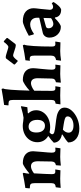

<svg xmlns="http://www.w3.org/2000/svg" viewBox="683 -1465 1024 2430"><g transform="rotate(-90 1195.0 -250.0)"><path d="M366 -110 369 -283Q369 -327 353 -348.5Q337 -370 304 -370Q266 -370 216 -332Q206 -152 206 -107Q206 -82 212.5 -72Q219 -62 236 -62L263 -63L265 -59L255 3Q187 0 150 0Q101 0 32 6L40 -56Q69 -59 80.5 -71.5Q92 -84 92 -112V-324Q92 -359 81.5 -371.5Q71 -384 43 -384H30L26 -389L31 -441Q117 -453 215 -474L223 -464Q214 -427 212 -395L216 -391Q247 -418 287.5 -445.5Q328 -473 346 -473Q417 -473 456.5 -439Q496 -405 496 -344Q496 -329 488 -239Q478 -137 478 -108Q478 -82 485.5 -71Q493 -60 509 -60Q520 -60 540 -62L542 -58L533 3Q461 0 425 0Q388 0 314 8L319 -54Q344 -59 354.5 -72Q365 -85 366 -110Z M979 -410 975 -404Q1015 -363 1015 -305Q1015 -255 987 -214Q959 -173 910 -150Q861 -127 800 -127Q767 -127 735 -135Q711 -117 711 -101Q711 -82 740 -74Q769 -66 832 -59Q899 -52 942 -43Q985 -34 1016.5 -10.5Q1048 13 1048 56Q1048 103 1010 146Q972 189 911 215.5Q850 242 783 242Q703 242 655 203.5Q607 165 607 101Q619 88 647 67.5Q675 47 707 28V21Q660 13 633 -13.5Q606 -40 604 -81Q640 -118 686 -148V-154Q650 -175 630 -210Q610 -245 610 -289Q610 -341 637 -383.5Q664 -426 711 -450Q758 -474 817 -474Q842 -474 876 -468Q908 -464 920 -464Q957 -467 1060 -497L1066 -493L1053 -416Q1020 -412 979 -410ZM893 -290Q893 -342 870 -371Q847 -400 807 -400Q771 -400 752 -374.5Q733 -349 733 -302Q733 -251 755.5 -222Q778 -193 818 -193Q854 -193 873.5 -218Q893 -243 893 -290ZM731 106Q731 135 754.5 151.5Q778 168 821 168Q870 168 903.5 147Q937 126 937 94Q937 77 924.5 68Q912 59 877.5 51.5Q843 44 769 34Q731 67 731 106Z M1145 -112V-598Q1145 -630 1136 -642Q1127 -654 1103 -654H1080L1076 -658L1082 -710Q1190 -725 1284 -742L1291 -723Q1281 -712 1274 -623.5Q1267 -535 1263 -387Q1295 -418 1336.5 -445.5Q1378 -473 1397 -473Q1469 -473 1508 -439.5Q1547 -406 1547 -344Q1547 -320 1538 -239Q1528 -137 1528 -108Q1528 -82 1535.5 -71Q1543 -60 1560 -60L1590 -62L1592 -58L1583 3L1560 2Q1502 0 1475 0Q1438 0 1364 8L1369 -54Q1394 -59 1405 -72Q1416 -85 1416 -110L1420 -283Q1421 -370 1355 -370Q1338 -370 1311.5 -358.5Q1285 -347 1262 -328Q1260 -270 1260 -106Q1260 -81 1267 -71Q1274 -61 1290 -61L1316 -62L1318 -57L1308 3Q1295 3 1288 2Q1230 0 1200 0Q1142 0 1089 3L1098 -58Q1124 -61 1134.5 -72.5Q1145 -84 1145 -112Z M1650 -52Q1679 -57 1692.5 -71.5Q1706 -86 1706 -114V-330Q1706 -362 1697 -374Q1688 -386 1664 -386Q1656 -386 1641 -383L1647 -440Q1732 -451 1836 -473L1845 -457Q1834 -435 1827.5 -336.5Q1821 -238 1821 -105Q1821 -81 1828 -71Q1835 -61 1852 -61L1881 -63L1884 -58L1874 3Q1803 0 1764 0Q1717 0 1642 11ZM1594 -575V-585L1671 -686L1687 -690Q1703 -690 1757 -672Q1805 -656 1816 -656Q1827 -656 1844.5 -672.5Q1862 -689 1879 -713H1890L1929 -677V-667L1852 -566L1835 -562Q1818 -562 1766 -580Q1761 -582 1739 -589Q1717 -596 1707 -596Q1695 -596 1677.5 -579.5Q1660 -563 1643 -539H1633Z M2189 -65 2181 -68Q2149 -35 2119 -13.5Q2089 8 2071 8Q2012 8 1973 -33.5Q1934 -75 1934 -137Q1934 -168 1950 -190.5Q1966 -213 1992 -220L2185 -265L2186 -289Q2186 -332 2163 -356Q2140 -380 2100 -380Q2073 -380 2041.5 -366.5Q2010 -353 1983 -333L1974 -337L1957 -397Q2007 -425 2062 -449Q2117 -473 2140 -473Q2223 -473 2264.5 -435.5Q2306 -398 2306 -337Q2306 -315 2297 -247Q2286 -150 2286 -131Q2286 -112 2296 -101Q2306 -90 2322 -90Q2334 -90 2347.5 -95.5Q2361 -101 2370 -107L2385 -86Q2367 -54 2340.5 -24.5Q2314 5 2289 12Q2245 12 2219.5 -7.5Q2194 -27 2189 -65ZM2180 -116 2183 -211 2076 -181Q2052 -175 2052 -148Q2052 -122 2067.5 -104.5Q2083 -87 2108 -87Q2123 -87 2143.5 -95Q2164 -103 2180 -116Z"/></g></svg>

Font: Alegreya
Style: Bold
Weight: 700
Designer: Juan Pablo del Peral
Foundry: Huerta Tipografica
Version: Version 2.008; ttfautohint (v1.8)